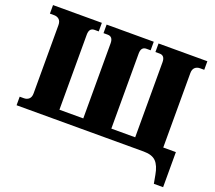

<svg xmlns="http://www.w3.org/2000/svg" viewBox="-144 -910 1442 1286"><g transform="rotate(20 577.5 -267.0)"><path d="M1069 180 1058 120Q1047 57 1019 28.5Q991 0 931 0H25V-61H55Q77 -61 91 -74Q105 -87 105 -114V-600Q105 -627 91 -640Q77 -653 55 -653H25V-714H373V-653H343Q305 -653 305 -605V-70H475V-605Q475 -653 437 -653H407V-714H743V-653H713Q675 -653 675 -605V-70H845V-605Q845 -653 807 -653H777V-714H1125V-653H1095Q1073 -653 1059 -640Q1045 -627 1045 -600V-70H1135V180Z"/></g></svg>

Font: Noto Serif Black
Style: Regular
Weight: 900
Designer: Monotype Design Team
Foundry: Monotype Imaging Inc.
Version: Version 2.014; ttfautohint (v1.8.4.7-5d5b)